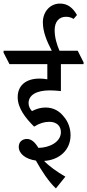

<svg xmlns="http://www.w3.org/2000/svg" viewBox="-61 -908 488 1075"><path d="M252 147 305 81C259 55 212 21 186 -7C270 -12 334 -67 334 -151C334 -189 321 -226 297 -254C273 -285 240 -306 194 -306C167 -306 144 -299 118 -286C107 -298 99 -312 99 -331C99 -375 142 -402 218 -402C239 -402 261 -400 280 -398V-549H407V-559L374 -624H272C257 -658 245 -699 245 -739C245 -786 269 -814 308 -814C325 -814 339 -810 351 -802L370 -824C348 -862 320 -888 275 -888C219 -888 179 -842 179 -783C179 -730 201 -677 229 -624H-41V-613L-8 -549H204V-464C187 -467 173 -468 160 -468C84 -468 38 -429 38 -364C38 -302 82 -247 130 -199C160 -218 188 -226 215 -226C256 -226 280 -203 280 -168C280 -114 218 -81 154 -80C135 -112 114 -130 90 -130C63 -130 44 -113 44 -86C44 -47 83 -17 140 -9C170 46 212 110 252 147Z"/></svg>

Font: Noto Serif Devanagari ExtraCondensed Medium
Style: Regular
Weight: 500
Width: 2
Designer: Universal Thirst, Indian Type Foundry and the Monotype Design Team
Foundry: Monotype Imaging Inc.
Version: Version 2.004